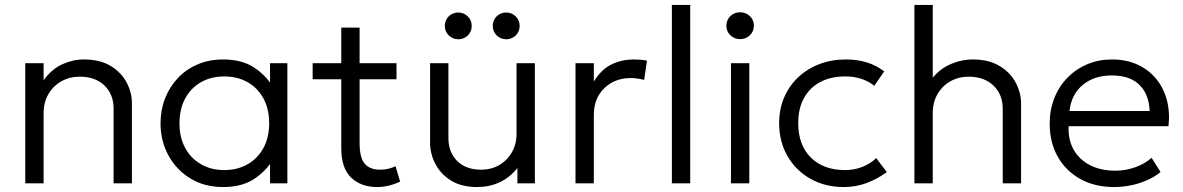

<svg xmlns="http://www.w3.org/2000/svg" viewBox="-20 -740 4777 775"><path d="M82 0V-485H156V-416Q188.5 -461 231.2 -480.5Q274 -500 318.5 -500Q383.5 -500 426.8 -473.8Q470 -447.5 491.2 -406.8Q512.5 -366 512.5 -324V0H438.5V-301.5Q438.5 -359 401.8 -394.8Q365 -430.5 302 -430.5Q261 -430.5 228 -412Q195 -393.5 175.5 -360.2Q156 -327 156 -283V0Z M880 15Q805.5 15 748.8 -19.5Q692 -54 660 -112.5Q628 -171 628 -242.5Q628 -296 646.2 -342.8Q664.5 -389.5 698 -425Q731.5 -460.5 778 -480.2Q824.5 -500 880 -500Q955 -500 1003.5 -468.8Q1052 -437.5 1081 -390.5L1070 -374.5V-485H1140V0H1070V-110.5L1081 -94.5Q1052 -47.5 1003.5 -16.2Q955 15 880 15ZM885.5 -53.5Q938 -53.5 979 -76.8Q1020 -100 1043.2 -142.2Q1066.5 -184.5 1066.5 -242.5Q1066.5 -300.5 1043.2 -343Q1020 -385.5 979 -408.5Q938 -431.5 885.5 -431.5Q832.5 -431.5 791.8 -408.5Q751 -385.5 727.8 -343Q704.5 -300.5 704.5 -242.5Q704.5 -184.5 727.8 -142.2Q751 -100 791.8 -76.8Q832.5 -53.5 885.5 -53.5Z M1502 15Q1437.5 15 1397.5 -23Q1357.5 -61 1357.5 -142V-628.5H1431.5V-485H1580.5V-420H1431.5V-163Q1431.5 -103.5 1452.2 -79.2Q1473 -55 1514.5 -55Q1533 -55 1548.5 -59Q1564 -63 1576.5 -69L1595 -7Q1574.5 3 1550.5 9Q1526.5 15 1502 15ZM1242 -420V-485H1371V-420Z M1906 15Q1842 15 1800 -11.5Q1758 -38 1737 -79Q1716 -120 1716 -164V-485H1790V-182.5Q1790 -125.5 1825.5 -90.2Q1861 -55 1922 -55Q1962 -55 1994.2 -73.2Q2026.5 -91.5 2045.8 -124.5Q2065 -157.5 2065 -201V-485H2139V0H2068.5V-61.5Q2036.5 -22 1995.2 -3.5Q1954 15 1906 15ZM1830 -581.5Q1807.5 -581.5 1791.5 -597Q1775.5 -612.5 1775.5 -635.5Q1775.5 -650.5 1782.8 -663Q1790 -675.5 1802.5 -682.5Q1815 -689.5 1830 -689.5Q1852 -689.5 1868 -674Q1884 -658.5 1884 -635.5Q1884 -620 1876.8 -607.8Q1869.5 -595.5 1857 -588.5Q1844.5 -581.5 1830 -581.5ZM2023.5 -581.5Q2001 -581.5 1985 -597Q1969 -612.5 1969 -635.5Q1969 -650.5 1976.2 -663Q1983.5 -675.5 1996 -682.5Q2008.5 -689.5 2023.5 -689.5Q2045.5 -689.5 2061.5 -674Q2077.5 -658.5 2077.5 -635.5Q2077.5 -620 2070.2 -607.8Q2063 -595.5 2050.5 -588.5Q2038 -581.5 2023.5 -581.5Z M2303 0V-485H2377V-411Q2408.5 -461.5 2449.8 -480.8Q2491 -500 2538 -500Q2551.5 -500 2565.2 -499Q2579 -498 2591.5 -495L2580 -417.5Q2566.5 -421 2553.2 -423Q2540 -425 2526.5 -425Q2461.5 -425 2419.2 -384Q2377 -343 2377 -276V0Z M2692 0V-720H2766V0Z M2930.5 0V-485H3004.5V0ZM2967.5 -582Q2944.5 -582 2928.2 -597.5Q2912 -613 2912 -636Q2912 -659.5 2928.2 -675Q2944.5 -690.5 2967.5 -690.5Q2990.5 -690.5 3006.8 -675Q3023 -659.5 3023 -636Q3023 -613 3006.8 -597.5Q2990.5 -582 2967.5 -582Z M3386 15Q3310 15 3251 -18.5Q3192 -52 3158.5 -110.2Q3125 -168.5 3125 -242.5Q3125 -299 3144.8 -345.8Q3164.5 -392.5 3201 -427.2Q3237.5 -462 3286.8 -481Q3336 -500 3394 -500Q3439.5 -500 3477.8 -488.5Q3516 -477 3549 -452L3509 -393.5Q3487 -412 3456.8 -421.8Q3426.5 -431.5 3392 -431.5Q3334 -431.5 3291.5 -409.2Q3249 -387 3225.5 -344.8Q3202 -302.5 3202 -243.5Q3202 -154.5 3253 -104Q3304 -53.5 3391.5 -53.5Q3430 -53.5 3463.5 -67.5Q3497 -81.5 3516.5 -102L3559.5 -45.5Q3522 -17.5 3478 -1.2Q3434 15 3386 15Z M3671 0V-720H3745V-392.5L3730.5 -407Q3763.5 -456 3810.5 -478Q3857.5 -500 3907 -500Q3971.5 -500 4015 -473.5Q4058.5 -447 4080 -406.2Q4101.5 -365.5 4101.5 -323V0H4027.5V-301Q4027.5 -358.5 3990.5 -394.2Q3953.5 -430 3890.5 -430.5Q3849.5 -430.5 3816.5 -412Q3783.5 -393.5 3764.2 -360.2Q3745 -327 3745 -283V0Z M4476.5 15Q4400 15 4341.5 -17Q4283 -49 4250 -106.8Q4217 -164.5 4217 -241Q4217 -296.5 4235.8 -344Q4254.5 -391.5 4288.8 -426.5Q4323 -461.5 4368.8 -480.8Q4414.5 -500 4468.5 -500Q4526 -500 4571 -479.5Q4616 -459 4646.2 -422.5Q4676.5 -386 4689.8 -336.8Q4703 -287.5 4696.5 -230.5H4293.5Q4291 -176.5 4313.5 -136.2Q4336 -96 4379.5 -73.5Q4423 -51 4483 -51Q4522.5 -51 4561.2 -64.5Q4600 -78 4628.5 -103L4664.5 -45.5Q4640 -25.5 4608.2 -11.8Q4576.5 2 4542.8 8.5Q4509 15 4476.5 15ZM4297 -292H4620.5Q4618 -359.5 4579.2 -397.5Q4540.5 -435.5 4467.5 -435.5Q4397 -435.5 4350.8 -397.5Q4304.5 -359.5 4297 -292Z"/></svg>

Font: Geologica Cursive ExtraLight
Style: Regular
Weight: 250
Designer: Sindre Bremnes, Frode Helland
Foundry: Monokrom Skriftforlag AS
Version: Version 1.010;gftools[0.9.28]